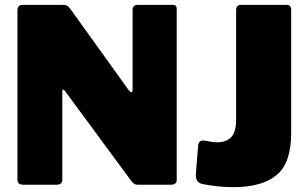

<svg xmlns="http://www.w3.org/2000/svg" viewBox="-20 -762 1268 792"><path d="M694 -742Q709 -742 709 -725V-18Q709 -10 702.5 -5Q696 0 686 0H549Q541 0 535.5 -2.5Q530 -5 522 -15L247 -388Q243 -393 240 -392Q237 -391 237 -386V-22Q238 0 213 0H77Q52 0 52 -20V-719Q52 -742 74 -742H237Q250 -742 256.5 -738.5Q263 -735 271 -724L511 -390Q518 -381 522.5 -381.5Q527 -382 527 -394V-721Q527 -742 549 -742ZM1181 -212Q1181 -89 1120.5 -39.5Q1060 10 943 10Q912 10 882.5 7Q853 4 819 -2Q802 -5 794.5 -14.5Q787 -24 788 -45L797 -159Q799 -185 821 -182Q833 -181 846.5 -178Q860 -175 876 -175Q913 -175 933.5 -196Q954 -217 954 -268V-719Q954 -742 974 -742H1163Q1181 -742 1181 -721V-212Z"/></svg>

Font: Libre Franklin Black
Style: Regular
Weight: 900
Designer: Pablo Impallari, Rodrigo Fuenzalida, Nhung Nguyen
Foundry: Impallari Type
Version: Version 3.000